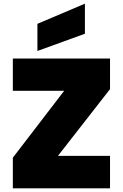

<svg xmlns="http://www.w3.org/2000/svg" viewBox="-20 -1027 670 1047"><path d="M296 -177H580V0H50V-167L330 -532H50V-708H580V-541ZM443 -843 184 -749V-897L443 -1007Z"/></svg>

Font: Poppins Black A&M
Style: Regular
Weight: 900
Designer: Ninad Kale (Devanagari), Jonny Pinhorn (Latin)
Foundry: Indian Type Foundry
Version: 4.004